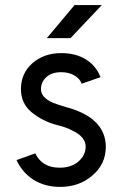

<svg xmlns="http://www.w3.org/2000/svg" viewBox="-20 -720 478 752"><path d="M163.5 -570.7H256.2L378.8 -700.2H272ZM373.7 -417.8Q356.3 -462.2 317 -487Q276.3 -512.2 219.7 -512Q151.7 -511.8 106.8 -472.3Q62 -432.7 62 -370.8Q62.2 -315.7 102.3 -281.5Q122.7 -264.3 149.2 -250.7Q175.7 -237 207.2 -229.3Q224.3 -225 238.4 -219.9Q252.5 -214.8 264.3 -208.2Q315.2 -183.8 315.5 -146.3Q315.7 -112.3 287 -87.3Q259.2 -63.2 213.8 -63.2Q144.8 -63.2 118.2 -119.3L44.7 -93Q67.2 -44.3 110.8 -16.3Q154.5 11.8 215.2 12Q289.7 12 340.8 -31.7Q394.3 -76.7 394.5 -144.8Q394.5 -203.5 352.2 -243.8Q314.5 -280.3 237.3 -301Q223.7 -305.2 211.3 -309.1Q199 -313 188 -317.2Q140.8 -337.7 140.5 -370.5Q140.3 -398.7 161.7 -418Q182.2 -437.3 220.2 -437.3Q248.7 -437.3 270.8 -424.8Q293 -412.2 299.7 -392Z"/></svg>

Font: Unageo Variable
Style: Regular
Weight: 300
Designer: Richard Sepsi
Foundry: Richard Sepsi
Version: Version 2.200